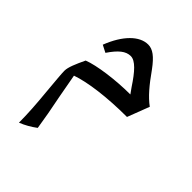

<svg xmlns="http://www.w3.org/2000/svg" viewBox="-194 -599 881 881"><g transform="rotate(45 246.5 -158.5)"><path d="M83 178C111 167 137 152 161 134C153 82 143 25 130 -38C123 -76 116 -114 109 -153C174 -176 285 -191 415 -191L456 -298C419 -325 385 -365 342 -426C306 -475 279 -495 249 -495C193 -495 138 -440 102 -347L137 -329C171 -379 198 -401 230 -401C260 -401 293 -364 333 -303L353 -275C257 -275 149 -260 98 -240C77 -196 62 -161 62 -138C62 -120 66 -78 72 -10C79 61 83 124 83 178Z"/></g></svg>

Font: Noto Naskh Arabic UI Medium
Style: Regular
Weight: 500
Designer: Monotype Design Team, David Williams, Mohamad Dakak and Nizar Qandah
Foundry: Monotype Imaging Inc.
Version: Version 2.014